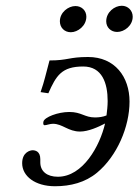

<svg xmlns="http://www.w3.org/2000/svg" viewBox="-20 -637 481 667"><path d="M120 -84C120 -112 102 -115 93 -115C86 -115 57 -109 57 -70C57 -25 102 10 171 10C225 10 276 -3 317 -37C387 -95 430 -197 430 -284C430 -370 379 -439 286 -439C219 -439 217 -427 152 -427C137 -372 136 -361 121 -317L148 -313C175 -374 194 -406 269 -406C335 -406 354 -348 354 -286C354 -269 352 -252 350 -236C338 -231 324 -229 310 -229C274 -229 263 -248 221 -248C181 -248 135 -230 131 -215C130 -211 129 -202 135 -202C142 -202 153 -207 164 -207C197 -207 217 -180 258 -180C287 -180 322 -196 345 -208C327 -130 268 -23 181 -23C143 -23 120 -42 120 -73ZM403 -617C378 -617 349 -595 349 -563C349 -542 365 -526 387 -526C412 -526 441 -548 441 -579C441 -600 425 -617 403 -617ZM242 -616C217 -616 188 -594 188 -563C188 -541 204 -525 226 -525C250 -525 280 -547 280 -579C280 -600 264 -616 242 -616Z"/></svg>

Font: Libertinus Serif
Style: Italic
Weight: 400
Italic angle: -12°
Designer: Philipp H. Poll, Khaled Hosny
Foundry: Caleb Maclennan
Version: Version 7.050;RELEASE